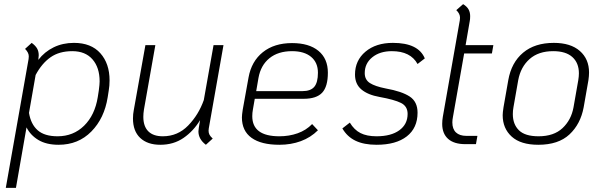

<svg xmlns="http://www.w3.org/2000/svg" viewBox="-20 -688 2912 927"><path d="M509 -300Q509 -274 505 -251L500 -219Q484 -117 421 -53Q358 11 263 11Q204 11 165.5 -12Q127 -35 108 -73L57 219H8L118 -403Q119 -408 119 -416Q119 -434 101 -452L133 -481Q151 -468 159 -454Q167 -440 167 -421Q167 -415 165 -399Q195 -438 239 -459.5Q283 -481 337 -481Q420 -481 464.5 -431Q509 -381 509 -300ZM461 -295Q461 -362 426.5 -401.5Q392 -441 329 -441Q266 -441 224 -411.5Q182 -382 152 -326L120 -143Q129 -88 162 -59Q195 -30 258 -30Q334 -30 386 -81Q438 -132 452 -219L457 -251Q461 -281 461 -295Z M987 -57Q987 -46 991.5 -37.5Q996 -29 1007 -19L974 11Q938 -16 938 -54Q938 -60 940 -72L946 -108Q914 -55 866 -22Q818 11 754 11Q692 11 657 -22Q622 -55 622 -116Q622 -137 626 -157L682 -470H730L675 -159Q672 -140 672 -124Q672 -78 696 -54Q720 -30 766 -30Q838 -30 888.5 -82Q939 -134 964 -205L1011 -470H1059L988 -68Q987 -64 987 -57Z M1201 -159Q1198 -143 1198 -127Q1198 -30 1329 -30Q1376 -30 1417 -44.5Q1458 -59 1487 -89L1515 -59Q1480 -24 1432.5 -6.5Q1385 11 1329 11Q1241 11 1194.5 -22.5Q1148 -56 1148 -121Q1148 -133 1152 -159L1180 -314Q1194 -392 1249 -436Q1304 -480 1390 -480Q1472 -480 1517.5 -442.5Q1563 -405 1563 -337Q1563 -270 1535.5 -240.5Q1508 -211 1446 -211H1210ZM1228 -312 1217 -248H1440Q1480 -248 1497.5 -269Q1515 -290 1515 -337Q1515 -386 1482 -413.5Q1449 -441 1390 -441Q1323 -441 1281 -407Q1239 -373 1228 -312Z M1633 -68 1669 -96Q1690 -61 1720.5 -45.5Q1751 -30 1798 -30Q1868 -30 1908 -59Q1948 -88 1948 -138Q1948 -175 1916 -191Q1884 -207 1812 -220Q1756 -230 1725 -256Q1694 -282 1694 -328Q1694 -396 1744.5 -438.5Q1795 -481 1877 -481Q2000 -481 2031 -406L1996 -379Q1962 -441 1872 -441Q1814 -441 1777.5 -411.5Q1741 -382 1741 -335Q1741 -303 1766 -287Q1791 -271 1842 -261Q1920 -247 1958 -222Q1996 -197 1996 -144Q1996 -70 1944 -29.5Q1892 11 1798 11Q1737 11 1696.5 -8.5Q1656 -28 1633 -68Z M2167 -124Q2164 -109 2164 -97Q2164 -65 2181.5 -48.5Q2199 -32 2232 -32H2285L2278 8H2227Q2172 8 2143.5 -17.5Q2115 -43 2115 -90Q2115 -106 2118 -124L2200 -590Q2201 -595 2201 -603Q2201 -622 2183 -639L2216 -668Q2234 -657 2242 -643Q2250 -629 2250 -610Q2250 -595 2248 -586L2228 -470H2362L2355 -430H2221Z M2407 -132Q2407 -144 2411 -170L2434 -301Q2449 -386 2505.5 -433.5Q2562 -481 2654 -481Q2735 -481 2779.5 -442Q2824 -403 2824 -338Q2824 -321 2821 -301L2798 -170Q2783 -89 2729.5 -39Q2676 11 2579 11Q2494 11 2450.5 -28.5Q2407 -68 2407 -132ZM2749 -170 2772 -301Q2775 -319 2775 -334Q2775 -384 2743.5 -412.5Q2712 -441 2651 -441Q2580 -441 2537 -403Q2494 -365 2482 -301L2459 -170Q2456 -154 2456 -137Q2456 -88 2485.5 -59Q2515 -30 2580 -30Q2654 -30 2696 -69.5Q2738 -109 2749 -170Z"/></svg>

Font: KoHo Light
Style: Italic
Weight: 300
Italic angle: -10°
Version: Version 1.000; ttfautohint (v1.6)